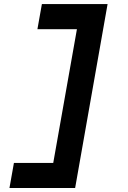

<svg xmlns="http://www.w3.org/2000/svg" viewBox="-20 -818 626 942"><path d="M26.4 104.5 48.3 -18.6H241.2L357.4 -674.8H163.6L185.5 -797.9H507.8L348.6 104.5Z"/></svg>

Font: CaskaydiaCove NFP
Style: Bold Italic
Weight: 700
Italic angle: -10°
Designer: Aaron Bell
Foundry: Saja Typeworks
Version: Version 2111.001; VTT 6.35;Nerd Fonts 3.1.1